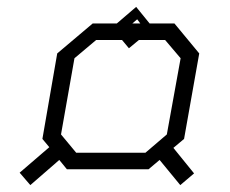

<svg xmlns="http://www.w3.org/2000/svg" viewBox="-20 -617 667 557"><path d="M483 -188 543 -114 503 -80 443 -153 411 -126H174L152 -153L68 -80L37 -116L123 -190L103 -214L146 -462L249 -549H319L375 -597L414 -549H486L558 -462L514 -214ZM364 -549H387L378 -561ZM464 -227 504 -448 459 -501H383L354 -477L334 -501H259L196 -448L157 -227L201 -174H402Z"/></svg>

Font: Chakra Petch Light
Style: Italic
Weight: 300
Italic angle: -10°
Designer: Katatrad Aksorn Co.,Ltd.
Foundry: Cadson Demak Co.,Ltd.
Version: Version 1.000; ttfautohint (v1.6)